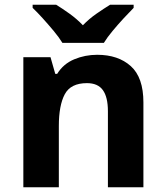

<svg xmlns="http://www.w3.org/2000/svg" viewBox="-20 -786 697 806"><path d="M388 -556Q476 -556 529 -508.5Q582 -461 582 -356V0H433V-319Q433 -378 412 -407.5Q391 -437 345 -437Q277 -437 252 -390.5Q227 -344 227 -257V0H78V-546H192L212 -476H220Q246 -518 291.5 -537Q337 -556 388 -556ZM242 -606Q228 -629 205.5 -656Q183 -683 159.5 -709Q136 -735 117 -753V-766H216Q242 -750 272 -728.5Q302 -707 328 -680Q354 -707 385 -728.5Q416 -750 442 -766H541V-753Q523 -735 499 -709Q475 -683 452.5 -656Q430 -629 416 -606Z"/></svg>

Font: Noto Sans Medefaidrin
Style: Bold
Weight: 700
Designer: Dalton Maag Ltd
Foundry: Dalton Maag Ltd
Version: Version 1.002; ttfautohint (v1.8.4.7-5d5b)